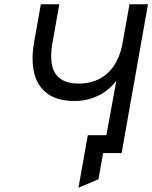

<svg xmlns="http://www.w3.org/2000/svg" viewBox="-20 -720 716 903"><path d="M349 163 393 -84H529L514 0H465L443 123ZM465 0 527 -340Q503.5 -309 472.5 -287.8Q441.5 -266.5 405.8 -255.8Q370 -245 332 -245Q249.5 -245 202.5 -280Q155.5 -315 140.8 -376.8Q126 -438.5 140 -519L172 -700H259L226 -514Q216 -456.5 224.5 -414.5Q233 -372.5 263.8 -349.8Q294.5 -327 351 -327Q392.5 -327 426.8 -339.8Q461 -352.5 487.2 -377Q513.5 -401.5 531.2 -437.5Q549 -473.5 557 -520L589 -700H676L552 0Z"/></svg>

Font: Overpass
Style: Italic
Weight: 400
Italic angle: -10°
Designer: Delve Withrington, Dave Bailey, Thomas Jockin
Foundry: Delve Fonts LLC
Version: Version 4.000